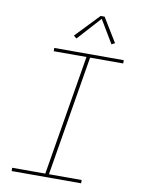

<svg xmlns="http://www.w3.org/2000/svg" viewBox="-102 -1029 804 1097"><g transform="rotate(10 300.0 -480.5)"><path d="M44 0V-19H236L352 -716H162V-735H565V-716H373L257 -19H447V0ZM277 -810 260 -824 391 -961H414L499 -822L480 -812L400 -946Z"/></g></svg>

Font: Iosevka Slab ThExObl
Style: Regular
Weight: 100
Width: 7
Italic angle: -9°
Monospace: yes
Designer: Belleve Invis
Foundry: Belleve Invis
Version: Version 11.1.1; ttfautohint (v1.8.3)